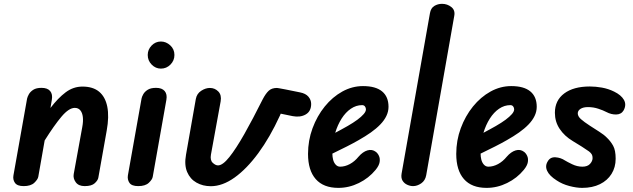

<svg xmlns="http://www.w3.org/2000/svg" viewBox="-20 -948 3226 978"><path d="M100.5 0Q68 0 56.2 -16.5Q44.5 -33 48.5 -55L118 -446Q120 -455 127 -467.8Q134 -480.5 149.2 -490.5Q164.5 -500.5 191.5 -500.5Q222 -500.5 235.5 -484.2Q249 -468 244 -439.5L237 -398Q275.5 -448.5 314.5 -477.8Q353.5 -507 400 -507Q453.5 -507 485 -480.8Q516.5 -454.5 526.5 -404.5Q536.5 -354.5 523.5 -282.5L481 -43.5Q479 -30 463 -15Q447 0 411.5 0Q380 0 365.8 -19.8Q351.5 -39.5 355.5 -61.5L399 -300.5Q404.5 -330 402 -351.8Q399.5 -373.5 389.2 -386Q379 -398.5 361 -398.5Q331 -398.5 293.2 -353.8Q255.5 -309 207.5 -232.5L175 -47.5Q172.5 -34 154.8 -17Q137 0 100.5 0Z M684 0Q651 0 639.5 -16.5Q628 -33 631.5 -55L701 -446Q702.5 -455 709.8 -468Q717 -481 732.5 -490.8Q748 -500.5 775 -500.5Q805 -500.5 818.8 -484.2Q832.5 -468 827.5 -439.5L758 -47.5Q756 -34 738.2 -17Q720.5 0 684 0ZM799.5 -598.5Q772.5 -598.5 752.5 -619Q732.5 -639.5 732.5 -668Q732.5 -695.5 752.2 -716Q772 -736.5 799.5 -736.5Q826 -736.5 847.2 -717Q868.5 -697.5 868.5 -668Q868.5 -639.5 848.2 -619Q828 -598.5 799.5 -598.5Z M1054 0.5Q1013 0.5 980.8 -17.8Q948.5 -36 933.2 -72Q918 -108 927.5 -160L977.5 -444Q982.5 -471 1004.8 -485.5Q1027 -500 1049 -500Q1074.5 -500 1092 -482Q1109.5 -464 1104 -432L1054.5 -160.5Q1049.5 -132 1063.5 -118.8Q1077.5 -105.5 1090.5 -105.5Q1114.5 -105.5 1148.2 -147.8Q1182 -190 1224.8 -265.5Q1267.5 -341 1317.5 -441Q1333 -471 1348.5 -485.5Q1364 -500 1390.5 -500Q1393.5 -500 1401.5 -498.5Q1409.5 -497 1433.8 -492.5Q1458 -488 1508 -477.5Q1537 -472 1551 -455.5Q1565 -439 1565 -418.5Q1565 -381 1537.2 -365Q1509.5 -349 1470.5 -356.5L1410 -369L1405.5 -358.5Q1355 -248.5 1295.8 -168Q1236.5 -87.5 1174.8 -43.5Q1113 0.5 1054 0.5Z M1703.5 9Q1627.5 9 1588.2 -35.8Q1549 -80.5 1549 -164Q1549 -232.5 1572 -294.8Q1595 -357 1634.2 -405.5Q1673.5 -454 1723.8 -481.8Q1774 -509.5 1829 -509.5Q1893.5 -509.5 1926.2 -482.5Q1959 -455.5 1959 -404Q1959 -380 1948.2 -357.5Q1937.5 -335 1917.2 -314Q1897 -293 1869 -273.2Q1841 -253.5 1806.5 -234Q1782.5 -220 1746.5 -201.8Q1710.5 -183.5 1673 -165.5Q1673 -157 1674 -149.8Q1675 -142.5 1676.5 -136Q1680 -120.5 1689.5 -109.8Q1699 -99 1712.5 -99Q1737 -99 1761.8 -112.2Q1786.5 -125.5 1806 -149.5Q1828 -175 1851.8 -182Q1875.5 -189 1894.5 -174.5Q1904 -167.5 1910.2 -154.2Q1916.5 -141 1913.8 -122.8Q1911 -104.5 1893 -82.5Q1858.5 -40.5 1808.2 -15.8Q1758 9 1703.5 9ZM1687.5 -271.5Q1703 -279.5 1719 -288.5Q1735 -297.5 1750.5 -306Q1780 -323 1800.5 -338.2Q1821 -353.5 1832.5 -366.8Q1844 -380 1844 -391Q1844 -399 1839 -405.8Q1834 -412.5 1824.5 -412.5Q1794 -412.5 1767.2 -394.2Q1740.5 -376 1720.2 -344.2Q1700 -312.5 1687.5 -271.5Z M2084 0Q2069.5 0 2054.5 -6.8Q2039.5 -13.5 2030.8 -27.2Q2022 -41 2025.5 -63L2170 -880.5Q2174.5 -907 2192.5 -917.8Q2210.5 -928.5 2231.5 -928.5Q2258.5 -928.5 2279.2 -912Q2300 -895.5 2293.5 -865L2151 -55.5Q2146 -28 2125.5 -14Q2105 0 2084 0Z M2458.5 9Q2382.5 9 2343.2 -35.8Q2304 -80.5 2304 -164Q2304 -232.5 2327 -294.8Q2350 -357 2389.2 -405.5Q2428.5 -454 2478.8 -481.8Q2529 -509.5 2584 -509.5Q2648.5 -509.5 2681.2 -482.5Q2714 -455.5 2714 -404Q2714 -380 2703.2 -357.5Q2692.5 -335 2672.2 -314Q2652 -293 2624 -273.2Q2596 -253.5 2561.5 -234Q2537.5 -220 2501.5 -201.8Q2465.5 -183.5 2428 -165.5Q2428 -157 2429 -149.8Q2430 -142.5 2431.5 -136Q2435 -120.5 2444.5 -109.8Q2454 -99 2467.5 -99Q2492 -99 2516.8 -112.2Q2541.5 -125.5 2561 -149.5Q2583 -175 2606.8 -182Q2630.5 -189 2649.5 -174.5Q2659 -167.5 2665.2 -154.2Q2671.5 -141 2668.8 -122.8Q2666 -104.5 2648 -82.5Q2613.5 -40.5 2563.2 -15.8Q2513 9 2458.5 9ZM2442.5 -271.5Q2458 -279.5 2474 -288.5Q2490 -297.5 2505.5 -306Q2535 -323 2555.5 -338.2Q2576 -353.5 2587.5 -366.8Q2599 -380 2599 -391Q2599 -399 2594 -405.8Q2589 -412.5 2579.5 -412.5Q2549 -412.5 2522.2 -394.2Q2495.5 -376 2475.2 -344.2Q2455 -312.5 2442.5 -271.5Z M2945.5 9Q2916.5 9 2880.2 -0.5Q2844 -10 2815.5 -29Q2778.5 -52.5 2767 -77.8Q2755.5 -103 2770 -126Q2782.5 -148.5 2809.5 -146.8Q2836.5 -145 2858 -130.5Q2868.5 -124 2894.2 -111.5Q2920 -99 2946.5 -99Q2972.5 -99 2985.5 -113.2Q2998.5 -127.5 2998.5 -143Q2998.5 -154.5 2994.2 -161.8Q2990 -169 2980.5 -176.5Q2966 -187 2944.2 -200.8Q2922.5 -214.5 2897.5 -229.5Q2855 -255 2830.8 -291.5Q2806.5 -328 2806.5 -373.5Q2806.5 -436.5 2854 -472Q2901.5 -507.5 2984.5 -507.5Q3013.5 -507.5 3046 -501.8Q3078.5 -496 3108 -481.5Q3144 -464 3158 -439.5Q3172 -415 3157 -386.5Q3145 -365.5 3119.5 -364.8Q3094 -364 3068.5 -377.5Q3052.5 -386 3027.5 -394.2Q3002.5 -402.5 2975 -402.5Q2951 -402.5 2937 -393.5Q2923 -384.5 2923 -370.5Q2923 -355.5 2939 -341.2Q2955 -327 2985 -307.5Q3008.5 -292 3032.8 -276.8Q3057 -261.5 3071 -247Q3090.5 -228.5 3103.2 -205.5Q3116 -182.5 3116 -139.5Q3116 -96 3095 -62.2Q3074 -28.5 3035.8 -9.8Q2997.5 9 2945.5 9Z"/></svg>

Font: Edu AU VIC WA NT Hand SemiBold
Style: Regular
Weight: 600
Version: Version 1.001